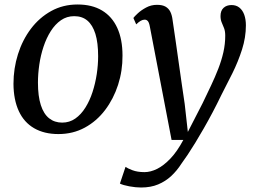

<svg xmlns="http://www.w3.org/2000/svg" viewBox="-20 -586 1140 855"><path d="M325.5 -566Q390 -566 434.5 -539.2Q479 -512.5 502.2 -461.8Q525.5 -411 525.5 -338.5Q526 -271 505.8 -208.2Q485.5 -145.5 448 -96Q410.5 -46.5 357.8 -17.8Q305 11 240 11Q177 11 132 -15Q87 -41 63.8 -91.2Q40.5 -141.5 40 -212.5Q40 -281 60 -344.5Q80 -408 117.5 -457.8Q155 -507.5 207.8 -536.8Q260.5 -566 325.5 -566ZM310.5 -514Q277.5 -514 251.5 -496Q225.5 -478 206 -447.2Q186.5 -416.5 173.8 -378Q161 -339.5 155 -298Q149 -256.5 149 -218Q149 -157.5 161.8 -118Q174.5 -78.5 198.8 -59.2Q223 -40 257 -40Q289.5 -40 315.2 -58Q341 -76 360.2 -106.8Q379.5 -137.5 392 -176Q404.5 -214.5 410.8 -255.8Q417 -297 417 -335.5Q417 -396 404.8 -435.2Q392.5 -474.5 369.2 -494.2Q346 -514 310.5 -514ZM647.5 -466.5Q644 -486 638.2 -492.2Q632.5 -498.5 624.5 -498.5Q615.5 -498.5 606.8 -493.5Q598 -488.5 586.5 -477.5L574 -506Q578.5 -512.5 593.5 -526.5Q608.5 -540.5 630.8 -552.5Q653 -564.5 679 -564.5Q703.5 -564.5 717.5 -556.2Q731.5 -548 738.8 -533Q746 -518 748.5 -497Q755.5 -450.5 762.2 -403.5Q769 -356.5 775.5 -309.8Q782 -263 788.8 -216.2Q795.5 -169.5 802.5 -123L816.5 1.5L882.5 -127Q902 -167.5 920 -205.5Q938 -243.5 952.2 -280.2Q966.5 -317 974.8 -353.5Q983 -390 983 -427Q983 -447 977.8 -460.5Q972.5 -474 967.2 -486.2Q962 -498.5 962 -514.5Q962 -538.5 975.5 -551Q989 -563.5 1011 -563.5Q1032 -563.5 1046.2 -552Q1060.5 -540.5 1067.8 -520Q1075 -499.5 1075 -473Q1075 -419.5 1057.8 -365.5Q1040.5 -311.5 1015 -260Q989.5 -208.5 965.5 -162.5Q946.5 -123 926.5 -85.2Q906.5 -47.5 887 -13.5Q867.5 20.5 849.5 50Q831.5 79.5 815.8 103Q800 126.5 787.5 143.5Q768 174 742.5 197.8Q717 221.5 684.2 235.2Q651.5 249 608 249Q584.5 249 556 243.8Q527.5 238.5 514 231.5L539 157Q547.5 163.5 569.8 172Q592 180.5 623.5 180.5Q650.5 180.5 679.8 166Q709 151.5 739 120Q769 88.5 796.5 37H744Z"/></svg>

Font: Merriweather 24pt
Style: Italic
Weight: 400
Italic angle: -7.8°
Designer: Eben Sorkin
Foundry: Eben Sorkin
Version: Version 2.101